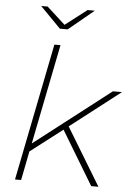

<svg xmlns="http://www.w3.org/2000/svg" viewBox="-62 -989 715 1034"><g transform="rotate(5 296.0 -471.5)"><path d="M322 -310 510 0H471L296 -290L123 -157L92 0H59L207 -742H240L132 -201L543 -519H592ZM408 -943 271 -830H229L118 -943H153L252 -853L369 -943Z"/></g></svg>

Font: Montserrat Alternates ExLight
Style: Italic
Weight: 275
Italic angle: -11.3°
Designer: Julieta Ulanovsky
Foundry: Julieta Ulanovsky
Version: Version 7.200